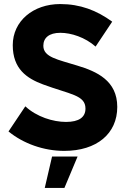

<svg xmlns="http://www.w3.org/2000/svg" viewBox="-20 -733 624 948"><path d="M297 12C458 12 559 -73 559 -205C559 -335 458 -380 362 -409C266 -439 194 -450 194 -507C194 -546 222 -571 278 -571C331 -571 400 -549 452 -503L534 -626C457 -682 376 -713 277 -713C144 -713 43 -629 43 -510C43 -393 112 -346 193 -316C325 -267 402 -264 402 -197C402 -154 370 -131 306 -131C242 -131 161 -156 105 -208L22 -84C95 -24 196 12 297 12ZM201 195H298L363 40H237Z"/></svg>

Font: Fixel Text Bold
Style: Bold
Weight: 700
Width: 4
Designer: AlfaBravo + MacPaw
Foundry: Kyrylo Tkachov, Marchela Mozhyna, Serhii Makarenko, Maria Weinstein, Zakhar Kryvoshyya
Version: Version 1.211